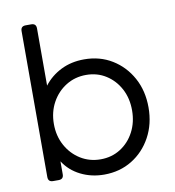

<svg xmlns="http://www.w3.org/2000/svg" viewBox="-85 -832 837 919"><g transform="rotate(-10 333.5 -372.5)"><path d="M348 12Q286 12 234 -14Q182 -40 152 -87V-24Q152 0 128 0H101Q77 0 77 -24V-733Q77 -757 101 -757H128Q152 -757 152 -733V-455Q185 -498 235 -523Q285 -548 348 -548Q424 -548 483.5 -511.5Q543 -475 577.5 -412Q612 -349 612 -268Q612 -188 577.5 -124.5Q543 -61 483.5 -24.5Q424 12 348 12ZM344 -63Q398 -63 440.5 -90Q483 -117 507.5 -163.5Q532 -210 532 -268Q532 -327 507.5 -373Q483 -419 440.5 -446Q398 -473 344 -473Q290 -473 246.5 -446Q203 -419 177.5 -372.5Q152 -326 152 -268Q152 -210 177.5 -163.5Q203 -117 246.5 -90Q290 -63 344 -63Z"/></g></svg>

Font: Pitagon Sans Text
Style: Regular
Weight: 400
Designer: Travis Tran
Foundry: Pitagon
Version: Version 1.001; ttfautohint (v1.8.4.7-5d5b);gftools[0.9.26]